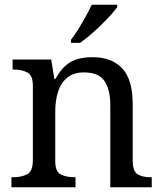

<svg xmlns="http://www.w3.org/2000/svg" viewBox="-20 -786 685 806"><path d="M28 0V-42H36Q70 -42 94 -54.5Q118 -67 118 -114V-426Q118 -470 94.5 -482Q71 -494 38 -494H33V-536H195L208 -455H213Q234 -493 257.5 -512.5Q281 -532 309 -539Q337 -546 369 -546Q448 -546 492.5 -499.5Q537 -453 537 -350V-114Q537 -67 557.5 -54.5Q578 -42 612 -42H617V0H443V-345Q443 -410 418.5 -446Q394 -482 333 -482Q288 -482 261.5 -459.5Q235 -437 223.5 -400Q212 -363 212 -320V-109Q212 -65 235.5 -53.5Q259 -42 292 -42H297V0ZM278 -619Q293 -638 309 -664Q325 -690 340 -717Q355 -744 365 -766H472V-756Q463 -743 445 -723Q427 -703 404.5 -681Q382 -659 359 -639.5Q336 -620 316 -606H278Z"/></svg>

Font: Noto Serif Khojki
Style: Regular
Weight: 400
Designer: Juan Bruce
Version: Version 2.002